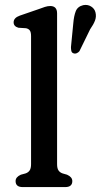

<svg xmlns="http://www.w3.org/2000/svg" viewBox="-20 -762 411 782"><path d="M212.5 -707.5V-93.5Q212.5 -76 218.5 -67.5Q224.5 -59 235.5 -55.5L253 -50.5Q274.5 -41 274.5 -24.5Q274.5 0 245.5 0H72.5Q43.5 0 43.5 -24.5Q43.5 -41 65 -50.5L83.5 -55.5Q94.5 -59 100.5 -67.5Q106.5 -76 106.5 -93.5V-615Q106.5 -631.5 101.2 -638.2Q96 -645 86 -647L55 -649Q35.5 -654.5 35.5 -671Q35.5 -689.5 61 -698.5L136.5 -724.5Q151 -730 162.8 -733.8Q174.5 -737.5 184.5 -737.5Q212.5 -737.5 212.5 -707.5ZM278.5 -667Q281 -697 288.5 -716.2Q296 -735.5 319 -741Q337 -744.5 351.2 -735.5Q365.5 -726.5 369 -711Q373 -694.5 367 -678.5Q361 -662.5 347 -642.5L303.5 -553.5Q299 -548 292.2 -545.2Q285.5 -542.5 279 -545Q272 -547.5 270.5 -554.8Q269 -562 269 -570Z"/></svg>

Font: Fraunces 9pt S100
Style: Regular
Weight: 400
Version: Version 1.000; ttfautohint (v1.8.3)